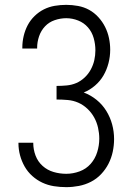

<svg xmlns="http://www.w3.org/2000/svg" viewBox="-20 -763 540 791"><path d="M253 8Q227 8 202 4Q177 0 154.5 -10.5Q132 -21 113 -38Q94 -55 81.5 -77Q69 -99 62.5 -123.5Q56 -148 56 -173V-175H117V-174Q117 -147 126.5 -122Q136 -97 155.5 -79.5Q175 -62 200.5 -54.5Q226 -47 253 -47Q281 -47 308 -57Q335 -67 353.5 -88Q372 -109 380.5 -136.5Q389 -164 389 -192Q389 -214 384 -236.5Q379 -259 368 -279Q357 -299 340 -315Q323 -331 302.5 -340Q282 -349 259 -351Q236 -353 213 -353V-409Q234 -409 255 -411Q276 -413 294.5 -421Q313 -429 328.5 -443.5Q344 -458 354 -476.5Q364 -495 368.5 -515Q373 -535 373 -556Q373 -581 366 -606Q359 -631 342.5 -650Q326 -669 302 -678.5Q278 -688 253 -688Q229 -688 205.5 -680Q182 -672 165.5 -654.5Q149 -637 141 -613.5Q133 -590 133 -566V-563H72V-568Q72 -591 77.5 -614.5Q83 -638 94 -659Q105 -680 122.5 -697Q140 -714 161 -724.5Q182 -735 205.5 -739Q229 -743 253 -743Q277 -743 301.5 -738.5Q326 -734 347 -722.5Q368 -711 385 -692.5Q402 -674 413 -652Q424 -630 429 -606Q434 -582 434 -558Q434 -530 427 -503Q420 -476 406.5 -452.5Q393 -429 371.5 -410.5Q350 -392 325 -382Q354 -371 378 -351.5Q402 -332 418 -306Q434 -280 442 -250.5Q450 -221 450 -190Q450 -164 444.5 -138Q439 -112 427 -88.5Q415 -65 396.5 -45.5Q378 -26 354.5 -14Q331 -2 305 3Q279 8 253 8Z"/></svg>

Font: Iosevka SS18 Light
Style: Regular
Weight: 300
Monospace: yes
Designer: Belleve Invis
Foundry: Belleve Invis
Version: Version 25.1.1; ttfautohint (v1.8.4)